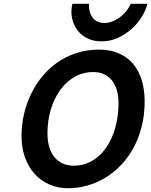

<svg xmlns="http://www.w3.org/2000/svg" viewBox="-20 -979 796 1011"><path d="M741.7 -444.8Q741.7 -374.5 726.3 -313.5Q710.9 -252.4 683.6 -201.7Q656.2 -150.9 618.4 -111.1Q580.6 -71.3 535.9 -43.9Q491.2 -16.6 440.9 -2.2Q390.6 12.2 338.4 12.2Q284.7 12.2 239.7 -7.6Q194.8 -27.3 162.4 -63.2Q129.9 -99.1 111.6 -149.9Q93.3 -200.7 93.3 -263.2Q93.3 -320.8 106 -376.7Q118.7 -432.6 143.1 -483.2Q167.5 -533.7 202.6 -576.7Q237.8 -619.6 283.2 -650.9Q328.6 -682.1 383.3 -700Q438 -717.8 501 -717.8Q560.1 -717.8 605.2 -698.2Q650.4 -678.7 680.7 -643.1Q710.9 -607.4 726.3 -557.1Q741.7 -506.8 741.7 -444.8ZM368.2 -106.4Q405.3 -106.4 437.5 -118.9Q469.7 -131.3 495.8 -153.6Q522 -175.8 542.2 -206.5Q562.5 -237.3 576.2 -273.7Q589.8 -310.1 596.9 -351.1Q604 -392.1 604 -435.1Q604 -474.6 595 -505.1Q585.9 -535.6 568.6 -556.6Q551.3 -577.6 526.9 -588.6Q502.4 -599.6 471.7 -599.6Q416.5 -599.6 371.8 -573.5Q327.1 -547.4 295.7 -503.2Q264.2 -459 247.1 -400.6Q230 -342.3 230 -277.3Q230 -236.3 239.5 -204.6Q249 -172.9 267.1 -151.1Q285.2 -129.4 310.8 -117.9Q336.4 -106.4 368.2 -106.4ZM756.3 -959Q747.6 -923.8 725.3 -888.4Q703.1 -853 671.1 -825Q639.2 -796.9 599.1 -779.1Q559.1 -761.2 514.6 -761.2Q476.6 -761.2 446.8 -774.2Q417 -787.1 397 -808.8Q377 -830.6 366.5 -858.6Q356 -886.7 356 -917Q356 -937.5 361.3 -959H449.2Q448.7 -956.1 448.7 -953.1V-947.3Q448.7 -927.7 454.3 -911.4Q460 -895 470.2 -883.1Q480.5 -871.1 495.4 -864.5Q510.3 -857.9 528.8 -857.9Q549.3 -857.9 570.1 -865.5Q590.8 -873 609.4 -886.7Q627.9 -900.4 643.3 -918.7Q658.7 -937 668.5 -959Z"/></svg>

Font: Andika New Basic
Style: Bold Italic
Weight: 700
Italic angle: -14°
Designer: Victor Gaultney, Annie Olsen, Pablo Ugerman
Foundry: SIL International
Version: Version 5.500